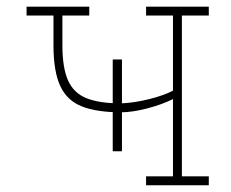

<svg xmlns="http://www.w3.org/2000/svg" viewBox="-20 -548 683 568"><path d="M412.1 0V-26.4H491.7V-254.9Q459.5 -238.8 415.5 -227.3Q371.6 -215.8 337.9 -215.8Q266.1 -215.8 222.2 -233.2Q178.2 -250.5 158.2 -293.7Q138.2 -336.9 138.2 -414.1V-502H58.6V-528.3H164.6H244.1V-502H164.6V-414.1Q164.6 -347.2 181.4 -309.8Q198.2 -272.5 236.3 -257.3Q274.4 -242.2 337.9 -242.2Q376.5 -243.7 420.7 -254.6Q464.8 -265.6 491.7 -279.8V-502H412.1V-528.3H597.7V-502H518.1V-26.4H597.7V0ZM313.5 -100.6V-372.1H340.8V-100.6Z"/></svg>

Font: Roboto Slab LO Thin
Style: Regular
Weight: 250
Designer: Google
Version: Version 2.00;September 28, 2018;FontCreator 11.5.0.2427 64-b